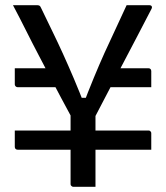

<svg xmlns="http://www.w3.org/2000/svg" viewBox="-20 -720 640 740"><path d="M37 -457H218V-384H48Q45 -384 42.5 -385.5Q40 -387 38.5 -389.5Q37 -392 37 -395Q37 -402 37 -414.5Q37 -427 37 -439Q37 -451 37 -457ZM382 -457H552Q557 -457 560 -454Q563 -451 563 -446Q563 -439 563 -426.5Q563 -414 563 -402.5Q563 -391 563 -384H382ZM563 -143H48Q43 -143 40 -146Q37 -149 37 -154Q37 -160 37 -172Q37 -184 37 -197Q37 -210 37 -217H552Q556 -217 558 -215.5Q560 -214 561.5 -212Q563 -210 563 -206Q563 -199 563 -186.5Q563 -174 563 -162Q563 -150 563 -143ZM348 -273Q348 -241 348 -205Q348 -169 348 -140Q348 -111 348 -100Q348 -80 348 -53.5Q348 -27 348 0Q342 0 330.5 0Q319 0 305.5 0Q292 0 280.5 0Q269 0 263 0Q260 0 257.5 -1.5Q255 -3 253.5 -5Q252 -7 252 -11Q252 -34 252 -64.5Q252 -95 252 -130Q252 -165 252 -202Q252 -239 252 -275Q236 -305 216.5 -341Q197 -377 175.5 -418.5Q154 -460 130 -505.5Q106 -551 81.5 -600Q57 -649 30 -700Q46 -700 61 -700Q76 -700 91.5 -700Q107 -700 122 -700Q127 -700 130 -699Q133 -698 135 -695.5Q137 -693 138 -690Q161 -642 182 -599Q203 -556 223 -512Q243 -468 264.5 -417.5Q286 -367 311 -302L273 -343H331L295 -302Q320 -368 341.5 -420Q363 -472 383 -516.5Q403 -561 424 -605Q445 -649 468 -700Q491 -700 513 -700Q535 -700 556 -700Q562 -700 564.5 -696Q567 -692 564 -686Q538 -636 511 -584Q484 -532 456.5 -480Q429 -428 402 -376.5Q375 -325 348 -273Z"/></svg>

Font: Recursive
Style: Regular
Weight: 400
Version: Version 1.085